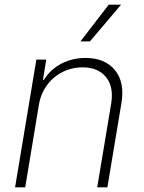

<svg xmlns="http://www.w3.org/2000/svg" viewBox="-20 -800 614 820"><path d="M44.4 0 135.3 -545.5H177.6L163.4 -459.2H167.6Q181.8 -482.2 201.3 -499.8Q220.9 -517.4 244 -529.1Q267 -540.8 292.8 -546.7Q318.5 -552.6 345.2 -552.6Q427.6 -552.6 470.5 -501.1Q513.5 -449.6 498.6 -359.7L438.6 0H395.2L454.9 -358Q466.3 -429.3 433.2 -470.2Q399.5 -512.4 332 -512.4Q297.6 -512.4 266.5 -500.9Q235.4 -489.3 210.8 -468.6Q186.1 -447.8 169.2 -418.5Q152.3 -389.2 146.3 -353.7L87.7 0ZM323.5 -623.2 444.6 -780.2H497.2L364 -623.2Z"/></svg>

Font: Inter P Extra Light
Style: Italic
Weight: 200
Italic angle: 9.39999°
Designer: Rasmus Andersson
Foundry: rsms
Version: Version 3.018;git-588b23468